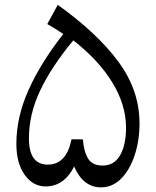

<svg xmlns="http://www.w3.org/2000/svg" viewBox="-20 -786 660 813"><path d="M224.6 -765.6Q392.6 -645 481.7 -524.2Q570.8 -403.3 570.8 -263.2Q570.8 -191.4 550.5 -129.6Q530.3 -67.9 493.7 -30.3Q457 7.3 407.7 7.3Q332 7.3 293.9 -81.1Q274.9 -41.5 244.1 -19Q213.4 3.4 172.9 3.4Q119.6 3.4 84.5 -45.7Q49.3 -94.7 49.3 -177.2Q49.3 -290 100.8 -405Q152.3 -520 248 -642.1Q207 -669.4 180.2 -684.1ZM290.5 -615.2Q197.3 -502.9 149.9 -402.3Q102.5 -301.8 102.5 -200.2Q102.5 -143.1 123 -116Q143.6 -88.9 181.6 -88.9Q261.7 -88.9 282.7 -196.3L331.1 -195.8Q335 -144 353 -114.5Q371.1 -85 414.1 -85Q463.9 -85 488.8 -128.9Q513.7 -172.9 513.7 -245.1Q513.7 -341.8 455.8 -436.5Q397.9 -531.2 290.5 -615.2Z"/></svg>

Font: Pinar-DS2-FD Regular
Style: Regular
Weight: 400
Designer: Amin Abedi
Version: Version 2.000